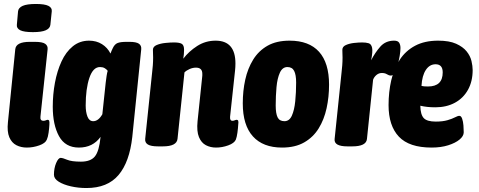

<svg xmlns="http://www.w3.org/2000/svg" viewBox="-20 -736 2415 968"><path d="M115 8Q86 8 62.5 -4Q39 -16 27 -44Q15 -72 20 -120L57 -488Q61 -525 130 -525H156Q194 -525 208 -515Q222 -505 220 -487L184 -149Q181 -127 199 -127Q206 -127 211.5 -129.5Q217 -132 221 -132Q226 -132 228 -127Q230 -122 229 -107Q228 -89 225 -67Q222 -45 216 -32Q209 -14 178 -3Q147 8 115 8ZM146 -574Q101 -574 82 -583.5Q63 -593 65 -611L71 -679Q73 -697 94.5 -706.5Q116 -716 161 -716Q205 -716 224 -706.5Q243 -697 241 -679L234 -611Q232 -593 211 -583.5Q190 -574 146 -574Z M416 212Q375 212 337.5 203.5Q300 195 276 180Q252 165 252 145Q252 112 263 86Q274 60 286 60Q296 60 318.5 69.5Q341 79 388 79Q437 79 458.5 52.5Q480 26 487 -46Q448 8 378 8Q309 8 277.5 -49.5Q246 -107 246 -198Q246 -260 257 -319Q268 -378 290 -426Q312 -474 347 -502.5Q382 -531 429 -531Q466 -531 494 -513.5Q522 -496 537 -466Q540 -473 542.5 -480Q545 -487 549 -494Q558 -513 572.5 -519Q587 -525 618 -525H633Q667 -525 680.5 -515.5Q694 -506 692 -487L647 -46Q633 81 577.5 146.5Q522 212 416 212ZM450 -125Q476 -125 496 -160L513 -320Q515 -337 517.5 -353.5Q520 -370 523 -379Q517 -387 507.5 -392.5Q498 -398 484 -398Q449 -398 430.5 -343Q412 -288 412 -204Q412 -171 421 -148Q430 -125 450 -125Z M1069 8Q1041 8 1018 -4Q995 -16 983 -45Q971 -74 976 -125L999 -345Q1000 -351 1000 -355Q1000 -359 1000 -364Q1000 -395 968 -395Q952 -395 936 -388Q920 -381 910 -371L875 -36Q871 2 801 2H777Q741 2 725.5 -7.5Q710 -17 712 -36L747 -371Q749 -387 750.5 -406.5Q752 -426 752 -446Q752 -455 751.5 -464.5Q751 -474 751 -485Q751 -501 770 -509Q789 -517 814 -519.5Q839 -522 857 -522Q885 -522 896.5 -515Q908 -508 908 -485Q908 -463 904 -440Q932 -477 974 -504Q1016 -531 1067 -531Q1167 -531 1167 -416Q1167 -398 1165 -380L1140 -148Q1138 -127 1152 -127Q1158 -127 1163.5 -129.5Q1169 -132 1174 -132Q1179 -132 1181 -127Q1183 -122 1181 -107Q1180 -89 1177 -67Q1174 -45 1169 -32Q1161 -14 1130.5 -3Q1100 8 1069 8Z M1402 8Q1306 8 1255 -48.5Q1204 -105 1204 -215Q1204 -278 1216.5 -334.5Q1229 -391 1256.5 -435.5Q1284 -480 1329 -505.5Q1374 -531 1440 -531Q1538 -531 1588.5 -475Q1639 -419 1639 -309Q1639 -247 1626.5 -190Q1614 -133 1586.5 -88.5Q1559 -44 1513.5 -18Q1468 8 1402 8ZM1414 -125Q1439 -125 1451.5 -153Q1464 -181 1468.5 -225.5Q1473 -270 1473 -320Q1473 -359 1463 -378.5Q1453 -398 1429 -398Q1404 -398 1391 -369.5Q1378 -341 1374 -296.5Q1370 -252 1370 -204Q1370 -164 1379.5 -144.5Q1389 -125 1414 -125Z M1732 2Q1663 2 1667 -35L1702 -371Q1704 -387 1705.5 -406.5Q1707 -426 1707 -446Q1707 -455 1706.5 -464.5Q1706 -474 1706 -485Q1706 -501 1724 -509Q1742 -517 1765.5 -519.5Q1789 -522 1806 -522Q1825 -522 1838.5 -518Q1852 -514 1856 -495Q1860 -476 1851 -432Q1871 -471 1897.5 -501Q1924 -531 1967 -531Q1986 -531 1992.5 -520.5Q1999 -510 1999 -494Q1999 -477 1995 -453.5Q1991 -430 1984.5 -407.5Q1978 -385 1969.5 -370Q1961 -355 1951 -355Q1941 -355 1931 -361.5Q1921 -368 1905 -368Q1890 -368 1878 -358Q1866 -348 1861 -334L1830 -35Q1826 2 1756 2Z M2156 8Q2043 8 1991 -47Q1939 -102 1939 -206Q1939 -272 1952.5 -331Q1966 -390 1995.5 -435Q2025 -480 2073 -505.5Q2121 -531 2189 -531Q2245 -531 2279.5 -515.5Q2314 -500 2332.5 -477Q2351 -454 2357 -428.5Q2363 -403 2363 -383Q2363 -326 2339.5 -283.5Q2316 -241 2273.5 -218Q2231 -195 2175 -195Q2153 -195 2134.5 -197Q2116 -199 2099 -203Q2100 -158 2116.5 -140.5Q2133 -123 2177 -123Q2212 -123 2236 -130Q2260 -137 2274 -144.5Q2288 -152 2296 -152Q2305 -152 2310 -137.5Q2315 -123 2316.5 -103.5Q2318 -84 2318 -69Q2318 -50 2297 -32.5Q2276 -15 2239.5 -3.5Q2203 8 2156 8ZM2138 -300Q2212 -300 2212 -371Q2212 -412 2176 -412Q2146 -412 2127 -383.5Q2108 -355 2105 -303Q2113 -301 2121.5 -300.5Q2130 -300 2138 -300Z"/></svg>

Font: Asap Condensed Condensed ExtraBold
Style: Italic
Weight: 800
Width: 3
Italic angle: -6°
Designer: Pablo Cosgaya
Foundry: Omnibus-Type
Version: Version 3.001; ttfautohint (v1.8.4.7-5d5b)